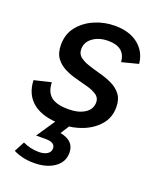

<svg xmlns="http://www.w3.org/2000/svg" viewBox="-137 -591 735 897"><g transform="rotate(20 230.5 -143.0)"><path d="M203 9Q108 9 59 -29.5Q10 -68 7 -140L91 -160Q92 -113 119 -90.5Q146 -68 206 -68Q256 -68 287 -88Q318 -108 318 -142Q318 -165 300 -177.5Q282 -190 254 -198Q226 -206 194.5 -214Q163 -222 135 -236Q107 -250 89 -274.5Q71 -299 71 -340Q71 -393 101 -430.5Q131 -468 178.5 -488.5Q226 -509 279 -509Q351 -509 395 -474Q439 -439 445 -380L363 -359Q357 -432 274 -432Q228 -432 197.5 -410Q167 -388 167 -353Q167 -328 185 -314.5Q203 -301 231 -292Q259 -283 290.5 -274.5Q322 -266 350 -252.5Q378 -239 396 -215.5Q414 -192 414 -153Q414 -102 383.5 -66Q353 -30 304.5 -10.5Q256 9 203 9ZM140 223Q109 223 82.5 216.5Q56 210 38 200L65 149Q102 167 145 167Q170 167 186 157Q202 147 202 129Q202 99 155 99H107L186 -18H253L210 49Q281 62 281 122Q281 168 242 195.5Q203 223 140 223Z"/></g></svg>

Font: Livvic Medium
Style: Italic
Weight: 500
Italic angle: -10°
Designer: Jacques Le Bailly, Baron von Fonthausen
Version: Version 1.001; ttfautohint (v1.8.2)